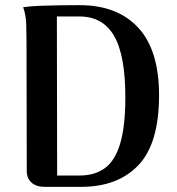

<svg xmlns="http://www.w3.org/2000/svg" viewBox="-20 -726 689 746"><path d="M153 0Q121 0 102.5 -16.5Q84 -33 84 -61L83 -560Q83 -590 82 -629Q81 -668 70 -698Q98 -702 136.5 -703.5Q175 -705 215.5 -705.5Q256 -706 289 -706Q436 -706 517 -618.5Q598 -531 598 -356Q598 -169 518 -84.5Q438 0 295 0ZM202 -44H289Q349 -44 388.5 -73.5Q428 -103 447.5 -170Q467 -237 467 -348Q467 -512 423 -587Q379 -662 289 -662H201Z"/></svg>

Font: Arima Thin SemiBold
Style: Regular
Weight: 600
Version: Version 1.100